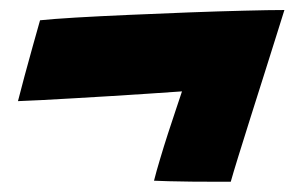

<svg xmlns="http://www.w3.org/2000/svg" viewBox="-20 -474 574 374"><path d="M534 -454.5Q530 -441.5 519.5 -408.2Q509 -375 495.5 -332Q482 -289 468.2 -245.8Q454.5 -202.5 444 -168.5Q433.5 -134.5 429.5 -120Q419 -120 398 -120Q377 -120 352.8 -120.2Q328.5 -120.5 308.5 -121Q288.5 -121.5 280 -122Q284.5 -140 291.8 -164.2Q299 -188.5 307.2 -213.8Q315.5 -239 322.8 -261Q330 -283 334.5 -296Q304.5 -294 268.5 -291.5Q232.5 -289 195 -286.8Q157.5 -284.5 122.8 -282.5Q88 -280.5 59.8 -279Q31.5 -277.5 15 -277Q20 -297 27.8 -325.8Q35.5 -354.5 43.8 -384Q52 -413.5 58 -434.5Q81.5 -437 127.5 -439.8Q173.5 -442.5 231.2 -445Q289 -447.5 347.5 -449.8Q406 -452 455.5 -453.2Q505 -454.5 534 -454.5Z"/></svg>

Font: Grandstander Thin Black
Style: Italic
Weight: 900
Italic angle: -15°
Version: Version 1.200